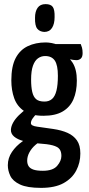

<svg xmlns="http://www.w3.org/2000/svg" viewBox="-20 -716 430 932"><path d="M179 196Q112 196 77 179.5Q42 163 30 137.5Q18 112 18 86Q18 51 38 21.5Q58 -8 89.5 -30Q121 -52 156 -63L188 -36Q170 -28 152 -12.5Q134 3 123 23Q112 43 112 64Q112 79 118.5 90Q125 101 141.5 107Q158 113 188 113Q237 113 257.5 89Q278 65 278 41Q278 20 269 8Q260 -4 235.5 -10.5Q211 -17 164 -20Q125 -23 95 -31Q65 -39 48.5 -53Q32 -67 33 -87Q34 -103 43.5 -120.5Q53 -138 71.5 -156.5Q90 -175 116 -193L171 -175Q167 -173 157 -163Q147 -153 138.5 -141Q130 -129 130 -118Q130 -105 161 -101Q192 -97 238 -90Q279 -84 308 -71Q337 -58 353.5 -34.5Q370 -11 370 29Q370 74 350 112Q330 150 288.5 173Q247 196 179 196ZM191 -154Q131 -154 97 -177Q63 -200 49 -239Q35 -278 35 -326Q35 -394 56 -434Q77 -474 115 -492Q153 -510 202 -510Q215 -510 231 -507Q247 -504 261 -498L279 -458Q312 -444 332.5 -411.5Q353 -379 353 -325Q353 -272 336.5 -234Q320 -196 284.5 -175Q249 -154 191 -154ZM196 -223Q218 -223 232.5 -235.5Q247 -248 254 -276Q261 -304 261 -348Q261 -400 246 -422Q231 -444 199 -444Q180 -444 164.5 -433Q149 -422 140 -397Q131 -372 131 -329Q131 -294 136.5 -270Q142 -246 155.5 -234.5Q169 -223 196 -223ZM351 -424Q336 -424 314 -429.5Q292 -435 270.5 -443Q249 -451 234.5 -456.5Q220 -462 220 -462L216 -502H372Q375 -495 378 -484.5Q381 -474 381 -458Q381 -440 372.5 -432Q364 -424 351 -424ZM195 -561Q173 -562 161 -576.5Q149 -591 150 -630Q150 -660 162.5 -678Q175 -696 201 -696Q227 -696 236.5 -682Q246 -668 245 -633Q245 -600 232.5 -580.5Q220 -561 195 -561Z"/></svg>

Font: Yanone Kaffeesatz Medium
Style: Regular
Weight: 500
Designer: Yanone (Cyrillic: Daniel Pouzeot, Huerta Tipografica, and Cyreal)
Foundry: Yanone
Version: Version 2.003